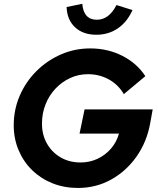

<svg xmlns="http://www.w3.org/2000/svg" viewBox="-20 -959 818 993"><path d="M383.3 13.1Q311.8 13.1 251.3 -11.1Q190.7 -35.4 145.8 -79.4Q101 -123.3 76 -182.7Q51 -242.1 51 -311.4Q51 -392.1 82.1 -464.1Q113.1 -536 168.3 -591.1Q223.4 -646.1 294.9 -677.4Q366.4 -708.6 446.6 -708.6Q537.2 -708.6 612.4 -670.4Q687.7 -632.3 731.7 -565.1L620.5 -472.2Q591.7 -521.3 542.8 -548.3Q493.8 -575.3 435.1 -575.3Q386 -575.3 343 -555.5Q299.9 -535.6 267 -500.7Q234.1 -465.8 215.6 -419.4Q197.1 -373 197.1 -319.9Q197.1 -262 222.7 -216.6Q248.4 -171.2 293.6 -144.9Q338.9 -118.7 396.9 -118.7Q443.8 -118.7 484.4 -137.7Q524.9 -156.8 553.9 -190.2Q582.9 -223.7 595.2 -268H391.4L417.4 -393.2H769.7L757.2 -324Q740 -225.7 686.2 -149.4Q632.3 -73 554.1 -29.9Q475.9 13.1 383.3 13.1ZM478.9 -779.3Q409.3 -779.3 368 -818Q326.7 -856.7 324.5 -922.6L405.6 -939.4Q408.7 -898.6 427.7 -877.7Q446.6 -856.9 480.9 -856.9Q543.8 -856.9 582.4 -932.9L665.3 -906.9Q637.5 -844.8 589.1 -812.1Q540.7 -779.3 478.9 -779.3Z"/></svg>

Font: Red Hat Display VF
Style: Italic
Weight: 300
Italic angle: -12°
Designer: Pentagram, MCKL
Foundry: Pentagram, MCKL
Version: Version 1.023